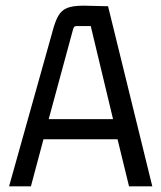

<svg xmlns="http://www.w3.org/2000/svg" viewBox="-20 -657 568 677"><path d="M517 0H435L392 -176L404 -166H123L136 -176L89 0H12L164 -542Q174 -581 185.5 -601Q197 -621 217 -629Q237 -637 275 -637L361 -635ZM238 -555 149 -227 141 -237H389L381 -227L300 -565H249Q244 -565 242 -562.5Q240 -560 238 -555Z"/></svg>

Font: Gemunu Libre ExtraLight
Style: Regular
Weight: 400
Version: Version 1.100